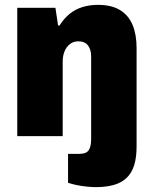

<svg xmlns="http://www.w3.org/2000/svg" viewBox="-20 -560 631 790"><path d="M374 210Q360 210 338.5 208Q317 206 295.5 201.5Q274 197 260 192V73H308Q335 73 345 58Q355 43 355 12V-329Q355 -343 351.5 -354Q348 -365 342 -373Q336 -381 326 -385.5Q316 -390 303 -390Q282 -390 267.5 -378.5Q253 -367 245.5 -348.5Q238 -330 238 -307V0H51V-528H208L219 -455H225Q243 -484 266.5 -503Q290 -522 319.5 -531Q349 -540 383 -540Q439 -540 474 -518.5Q509 -497 525.5 -457.5Q542 -418 542 -362V42Q542 88 532 120Q522 152 501 172Q480 192 448 201Q416 210 374 210Z"/></svg>

Font: Archivo SemiCondensed Black
Style: Regular
Weight: 900
Width: 4
Designer: Hector Gatti
Foundry: Omnibus-Type
Version: Version 2.001